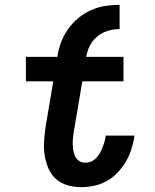

<svg xmlns="http://www.w3.org/2000/svg" viewBox="-20 -765 640 793"><path d="M315 8Q286 8 258.5 0Q231 -8 211 -26Q191 -44 180 -69.5Q169 -95 164.5 -123.5Q160 -152 162 -181Q164 -210 168 -239L200 -429H87V-530H217Q221 -560 231.5 -588.5Q242 -617 260 -643Q278 -669 302.5 -689.5Q327 -710 356 -723Q385 -736 414.5 -740.5Q444 -745 474 -745V-645Q458 -645 442 -642Q426 -639 411 -632.5Q396 -626 382.5 -615Q369 -604 359.5 -590.5Q350 -577 344.5 -561.5Q339 -546 336 -530H490V-525V-429H320L285 -223Q283 -209 281.5 -195.5Q280 -182 280.5 -168.5Q281 -155 283 -142Q285 -129 291 -118Q297 -107 307.5 -100Q318 -93 332 -93Q344 -93 355.5 -97.5Q367 -102 376 -111Q385 -120 391.5 -131Q398 -142 402.5 -153Q407 -164 410.5 -175.5Q414 -187 416 -199Q416 -201 416 -202Q416 -203 416 -205H535Q535 -202 534.5 -199.5Q534 -197 534 -194Q529 -168 520.5 -142.5Q512 -117 497.5 -93.5Q483 -70 463 -49.5Q443 -29 418.5 -16Q394 -3 367.5 2.5Q341 8 315 8Z"/></svg>

Font: Iosevka Curly Slab ExObl
Style: Bold
Weight: 700
Width: 7
Italic angle: -9°
Monospace: yes
Designer: Belleve Invis
Foundry: Belleve Invis
Version: Version 11.0.0; ttfautohint (v1.8.3)